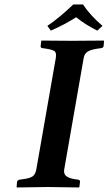

<svg xmlns="http://www.w3.org/2000/svg" viewBox="-20 -825 479 847"><path d="M263.2 -77.1Q259.8 -56.2 274.4 -46.6Q289.1 -37.1 312 -34.2L326.2 -32.2Q333 -30.3 333 -22.9L330.1 0L328.1 2Q227.1 0 190.9 0L55.2 2L53.2 0L55.2 -22.9Q56.2 -28.8 64.9 -32.2L79.1 -34.2Q109.4 -38.1 122.6 -46.1Q135.7 -54.2 140.1 -77.1L226.1 -568.8Q230 -592.8 220.2 -599.6Q210.4 -606.4 180.2 -610.8L166 -612.8Q159.2 -614.3 159.2 -621.1L162.1 -645L164.1 -646Q261.2 -645 299.8 -645L437 -646L439 -645L437 -621.1Q435.5 -614.3 426.8 -612.8L413.1 -610.8Q381.3 -606.4 366.9 -597.4Q352.5 -588.4 349.1 -568.8ZM346.2 -805.2Q377.4 -757.8 432.1 -710.9L409.2 -689.9Q355.5 -716.8 315.9 -749Q264.2 -715.8 204.1 -689.9L189 -710.9Q237.8 -743.2 303.2 -805.2Z"/></svg>

Font: Linux Libertine
Style: Bold Italic
Weight: 700
Italic angle: -11.5°
Designer: Philipp H. Poll
Foundry: Philipp H. Poll
Version: Version 4.0.5